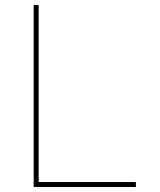

<svg xmlns="http://www.w3.org/2000/svg" viewBox="-20 -750 640 770"><path d="M115 0V-730H135V-20H525V0Z"/></svg>

Font: M PLUS Code Latin Expanded Thin
Style: Regular
Weight: 250
Width: 7
Designer: Coji Morishita
Foundry: UNDERFOREST DESIGN
Version: Version 1.002; ttfautohint (v1.8.3)